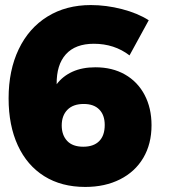

<svg xmlns="http://www.w3.org/2000/svg" viewBox="-20 -730 668 759"><path d="M351 -557Q278 -557 240.5 -515.5Q203 -474 204 -397Q228 -429 266.5 -446.5Q305 -464 357 -464Q424 -464 474 -435.5Q524 -407 551.5 -355Q579 -303 579 -235Q579 -161 546.5 -106Q514 -51 454.5 -21Q395 9 317 9Q223 9 155 -33.5Q87 -76 50.5 -155Q14 -234 14 -341Q14 -452 54 -535.5Q94 -619 167.5 -664.5Q241 -710 339 -710Q400 -710 462 -694Q524 -678 568 -650L492 -511Q432 -557 351 -557ZM224 -234Q224 -196 245.5 -173Q267 -150 309 -150Q350 -150 372 -172Q394 -194 394 -236Q394 -275 372.5 -297Q351 -319 311 -319Q269 -319 246.5 -296Q224 -273 224 -234Z"/></svg>

Font: #9Slide03 Montserrat ExtraBold
Style: Regular
Weight: 800
Designer: Julieta Ulanovsky
Foundry: Julieta Ulanovsky
Version: Version 6.001